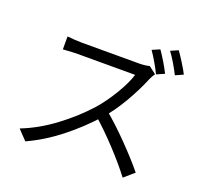

<svg xmlns="http://www.w3.org/2000/svg" viewBox="-145 -994 1267 1204"><g transform="rotate(20 488.5 -392.5)"><path d="M818.4 -660.4 766.5 -637.2Q751.7 -667.6 729.4 -706.3Q707 -745 687.6 -772.3L738.5 -794.2Q758.3 -766.2 781.6 -727.4Q804.8 -688.5 818.4 -660.4ZM930.9 -695.6 879.4 -672.4Q862.5 -706.1 840.5 -743.1Q818.4 -780.2 798.6 -806.5L848.9 -828.4Q868.3 -800.8 892.8 -761.8Q917.2 -722.9 930.9 -695.6ZM736.8 -594Q704.3 -514.3 651.9 -424.3Q599.4 -334.4 542.2 -270.8Q454.6 -173.3 352.3 -93Q250 -12.7 139.6 37.6L78.9 -26.2Q190.2 -69.7 294.6 -147.5Q399 -225.2 481.3 -316.5Q532.5 -374.5 579.3 -452.3Q626.2 -530 644.3 -589.7H261.8Q228.9 -589.7 178.3 -585.7L163.7 -585V-671.1Q185.3 -668.8 212.8 -667Q240.4 -665.2 261.8 -665.2H639.9Q662.2 -665.2 681 -667.4Q699.8 -669.7 711.9 -673.1L760.4 -636Q754.6 -628.2 747.8 -616Q741 -603.9 736.8 -594ZM857.4 -14.9 791.3 42.8Q735.5 -30.9 656.4 -115.4Q577.4 -200 500.6 -267.2L554.9 -320.8Q629.8 -259.4 715.8 -171.3Q801.8 -83.3 857.4 -14.9Z"/></g></svg>

Font: Min Sans VF VF
Style: Regular
Weight: 400
Designer: Jinseong-Kim, NotoSansCJK, Nunito
Foundry: Jinseong-Kim
Version: Version 1.420;Glyphs 3.1.2 (3151)